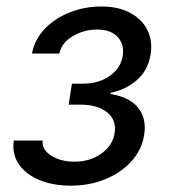

<svg xmlns="http://www.w3.org/2000/svg" viewBox="-20 -572 534 598"><path d="M199.7 6.3Q146 6.3 103.5 -11Q61 -28.3 39.1 -59.8Q17.1 -91.3 22.9 -134.3H112.8Q109.9 -106.4 139.2 -87.4Q168.5 -68.4 212.4 -68.4Q244.6 -68.4 271.2 -79.8Q297.9 -91.3 315.4 -111.3Q333 -131.3 336.9 -156.7Q343.8 -197.3 314.2 -221.7Q284.7 -246.1 229.5 -246.1H193.8L204.1 -311.5H239.7Q287.6 -311.5 322 -335.7Q356.4 -359.9 362.3 -398.4Q367.7 -434.6 345.9 -457.3Q324.2 -480 282.7 -480Q241.7 -480 206.8 -459.5Q171.9 -439 165 -405.3H79.6Q87.9 -449.2 119.4 -482.2Q150.9 -515.1 197.3 -533.4Q243.7 -551.8 295.4 -551.8Q349.1 -551.8 386 -531.7Q422.9 -511.7 439.5 -477.5Q456.1 -443.4 448.7 -400.4Q440.4 -351.6 405 -321.5Q369.6 -291.5 324.7 -283.2L324.2 -279.3Q384.3 -269.5 410.9 -235.6Q437.5 -201.7 428.7 -149.9Q420.9 -104 388.7 -68.8Q356.4 -33.7 307.4 -13.7Q258.3 6.3 199.7 6.3Z"/></svg>

Font: Inter Variable
Style: Italic
Weight: 400
Italic angle: -9.39999°
Designer: Rasmus Andersson
Foundry: rsms
Version: Version 4.001;git-9221beed3